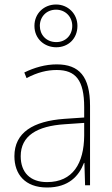

<svg xmlns="http://www.w3.org/2000/svg" viewBox="-20 -823 498 853"><path d="M230 -613C283 -613 324 -651 324 -708C324 -762 282 -803 229 -803C176 -803 133 -764 133 -708C133 -650 178 -613 230 -613ZM230 -636C185 -636 157 -669 157 -708C157 -748 186 -780 229 -780C270 -780 301 -749 301 -708C301 -667 272 -636 230 -636ZM232 -537C182 -537 133 -523 88 -501L98 -476C147 -502 190 -512 232 -512C316 -512 354 -467 354 -347V-301L266 -295C127 -285 44 -234 44 -129C44 -49 91 10 189 10C286 10 331 -42 353 -99H355L358 0H380V-353C380 -483 332 -537 232 -537ZM267 -271 354 -277V-220C353 -98 304 -14 189 -14C114 -14 72 -57 72 -129C72 -220 145 -263 267 -271Z"/></svg>

Font: Noto Sans Gujarati SemiCondensed Thin
Style: Regular
Weight: 100
Width: 4
Designer: Jelle Bosma - Monotype Design Team, Universal Thirst
Foundry: Monotype Imaging Inc.
Version: Version 2.106